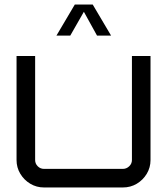

<svg xmlns="http://www.w3.org/2000/svg" viewBox="-20 -827 735 847"><path d="M174 0Q141 0 113.5 -16.5Q86 -33 69.5 -60.5Q53 -88 53 -121V-580H135V-121Q135 -105 146.5 -93.5Q158 -82 174 -82H522Q538 -82 550 -93.5Q562 -105 562 -121V-580H644V-121Q644 -88 627.5 -60.5Q611 -33 583.5 -16.5Q556 0 522 0H174ZM229 -670 310 -807H389L470 -670H408L350 -775L290 -670Z"/></svg>

Font: Orbitron
Style: Regular
Weight: 400
Designer: Matt McInerney
Foundry: The League of Moveable Type
Version: Version 2.001